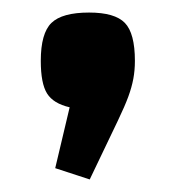

<svg xmlns="http://www.w3.org/2000/svg" viewBox="-20 -351 281 306"><path d="M123 -65 68 -83 91 -180Q65 -186 55 -202Q45 -218 45 -254Q45 -298 62 -314.5Q79 -331 122 -331Q163 -331 179 -314.5Q195 -298 195 -254Q195 -239 192.5 -225.5Q190 -212 184.5 -197Q179 -182 168 -159Z"/></svg>

Font: Changa Medium
Style: Regular
Weight: 500
Designer: Eduardo Rodriguez Tunni
Foundry: Eduardo Rodriguez Tunni
Version: Version 3.003